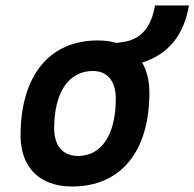

<svg xmlns="http://www.w3.org/2000/svg" viewBox="-20 -676 715 706"><path d="M245.1 9.8C423.8 9.8 529.3 -118.2 529.3 -335C529.3 -378.9 520 -416 502.9 -445.8C598.6 -476.6 655.8 -545.4 674.8 -655.8H549.8C537.1 -578.1 500 -532.7 437.5 -522.5L409.2 -518.1C388.7 -523.9 365.2 -527.3 339.8 -527.3C161.1 -527.3 55.7 -397.5 55.7 -177.7C55.7 -60.1 126 9.8 245.1 9.8ZM266.6 -102.5C211.4 -102.5 179.2 -140.1 179.2 -203.6C179.2 -336.4 232.4 -415 321.8 -415C375 -415 405.8 -377.4 405.8 -314C405.8 -181.2 354 -102.5 266.6 -102.5Z"/></svg>

Font: Cascadia Mono SemiBold
Style: Italic
Weight: 600
Italic angle: -10°
Monospace: yes
Designer: Aaron Bell
Foundry: Saja Typeworks
Version: Version 2404.023